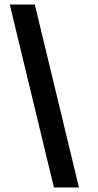

<svg xmlns="http://www.w3.org/2000/svg" viewBox="-20 -772 429 844"><path d="M23 -752H133L327 52H217Z"/></svg>

Font: Pathway Extreme 8pt Thin 12pt ExtraBold
Style: Regular
Weight: 800
Version: Version 1.001;gftools[0.9.26]